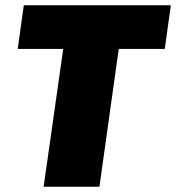

<svg xmlns="http://www.w3.org/2000/svg" viewBox="-20 -706 666 726"><path d="M145 0 219 -521H47L70 -686H626L603 -521H429L356 0Z"/></svg>

Font: Chivo Medium Black
Style: Italic
Weight: 900
Italic angle: -8.05°
Version: Version 2.002